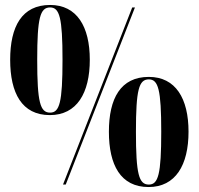

<svg xmlns="http://www.w3.org/2000/svg" viewBox="-20 -744 801 774"><path d="M181 -280C290 -280 342 -369 342 -503C342 -637 290 -724 182 -724C68 -724 21 -637 21 -503C21 -369 68 -280 181 -280ZM234 0H245L524 -714H513ZM182 -290C142 -290 130 -331 130 -503C130 -673 142 -714 182 -714C220 -714 232 -673 232 -503C232 -331 220 -290 182 -290ZM579 10C688 10 740 -79 740 -213C740 -347 688 -434 580 -434C466 -434 419 -347 419 -213C419 -79 466 10 579 10ZM580 0C540 0 528 -41 528 -213C528 -383 540 -424 580 -424C618 -424 630 -383 630 -213C630 -41 618 0 580 0Z"/></svg>

Font: Noto Serif Display ExtraCondensed Black
Style: Regular
Weight: 900
Width: 2
Designer: Monotype Design Team
Foundry: Monotype Imaging Inc.
Version: Version 2.009